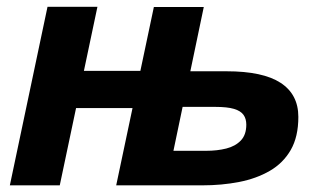

<svg xmlns="http://www.w3.org/2000/svg" viewBox="-20 -557 972 577"><path d="M9.6 0 122.8 -536.6H272.8L159.6 0ZM79.2 -232.2 103 -344H519.2L495.4 -232.2ZM329.2 0 442.4 -536H592.4L552 -342.8H660.8Q770.2 -342.8 823.4 -308Q876.6 -273.2 876.6 -205.6Q876.6 -146 853.8 -106.4Q831 -66.8 790.7 -43.5Q750.4 -20.2 698.4 -10.1Q646.4 0 588 0ZM501.2 -103.8H599.2Q632.8 -103.8 660.1 -110.7Q687.4 -117.6 703.8 -134.8Q720.2 -152 720.2 -182.4Q720.2 -200.2 711.7 -212Q703.2 -223.8 683.1 -229.8Q663 -235.8 626.8 -235.8H528.8Z"/></svg>

Font: Geist
Style: Italic
Weight: 400
Italic angle: -12°
Designer: Basement.studio, Andrés Briganti, Mateo Zaragoza
Foundry: Basement.studio, Vercel, Andrés Briganti, Guido Ferreyra, Mateo Zaragoza
Version: Version 1.500